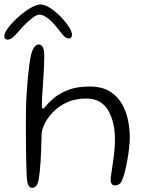

<svg xmlns="http://www.w3.org/2000/svg" viewBox="-84 -828 667 872"><path d="M62.5 25Q52.5 25 46.8 16.5Q41 8 38.5 -13Q37.5 -25 36.5 -49Q35.5 -73 34.8 -107.2Q34 -141.5 33.8 -184.2Q33.5 -227 33.5 -277Q33.5 -307.5 34.2 -340.5Q35 -373.5 37.2 -406.2Q39.5 -439 42.2 -470Q45 -501 48.5 -528Q52 -555 56.5 -576Q62.5 -602 71.8 -614Q81 -626 91.5 -626Q104 -626 110.5 -613.5Q117 -601 117 -573.5Q117 -554 116 -529Q115 -504 113.2 -477.8Q111.5 -451.5 109.8 -426.8Q108 -402 107 -382.5Q106 -363 106 -352.5Q106 -334.5 111.5 -334.5Q115.5 -334.5 127.5 -349.8Q139.5 -365 163.5 -384.8Q187.5 -404.5 226.5 -419.8Q265.5 -435 323.5 -435Q377.5 -435 412.8 -414Q448 -393 468.2 -358.8Q488.5 -324.5 497 -284Q505.5 -243.5 505.5 -204.5Q505.5 -184.5 502.5 -157.5Q499.5 -130.5 494.5 -102Q489.5 -73.5 483.2 -48.5Q477 -23.5 469.5 -7.5Q464.5 3.5 456.5 8.8Q448.5 14 437.5 14Q429 14 424.5 8.5Q420 3 418.5 -4.5Q418 -15 421 -36.2Q424 -57.5 428.2 -85.2Q432.5 -113 435.5 -142.8Q438.5 -172.5 438 -199.5Q438 -229 431.8 -260.5Q425.5 -292 411.5 -319.5Q397.5 -347 372.2 -363.8Q347 -380.5 308 -380.5Q258 -380.5 220 -363Q182 -345.5 156.8 -319Q131.5 -292.5 118.5 -265.2Q105.5 -238 105 -219.5Q104 -181.5 103 -149.5Q102 -117.5 100.2 -91.5Q98.5 -65.5 96.2 -45.8Q94 -26 91.5 -12Q87.5 7 80.2 16Q73 25 62.5 25ZM-49 -648Q-64.5 -648 -64.5 -663.5Q-64.5 -678 -46.8 -701.8Q-29 -725.5 -2 -749.8Q25 -774 52.8 -790.8Q80.5 -807.5 100.5 -807.5Q119.5 -807.5 143.8 -791.8Q168 -776 190.8 -752.8Q213.5 -729.5 228.2 -706.8Q243 -684 243 -670.5Q243 -662.5 239.2 -658Q235.5 -653.5 229 -653.5Q217 -653.5 206.2 -664.5Q195.5 -675.5 177.5 -699.5Q165.5 -715.5 151 -729.8Q136.5 -744 122 -752.8Q107.5 -761.5 95 -761.5Q84.5 -761.5 69 -750.8Q53.5 -740 36 -723.2Q18.5 -706.5 3 -688Q-17 -665.5 -27.8 -656.8Q-38.5 -648 -49 -648Z"/></svg>

Font: Gluten ExtraLight
Style: Regular
Weight: 250
Designer: Tyler Finck
Foundry: Etcetera Type Company
Version: Version 1.300